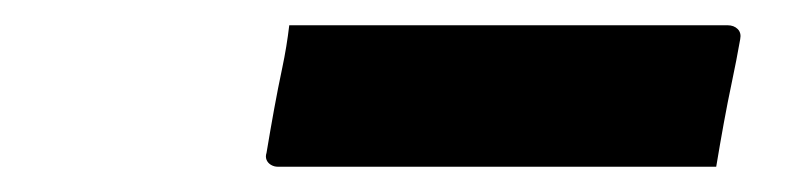

<svg xmlns="http://www.w3.org/2000/svg" viewBox="-20 -788 640 152"><path d="M209 -768H556Q561 -768 564 -765Q567 -762 566 -757Q563 -740 559.5 -723.5Q556 -707 553 -690.5Q550 -674 547 -656H200Q197 -656 194.5 -657.5Q192 -659 191 -661.5Q190 -664 191 -667Q194 -685 197 -701.5Q200 -718 203.5 -734.5Q207 -751 209 -768Z"/></svg>

Font: RecMonoLinear Nerd Font Mono
Style: Bold Italic
Weight: 700
Italic angle: -10°
Monospace: yes
Version: Version 1.085; ttfautohint (v1.8.4.7-5d5b);Nerd Fonts 3.2.1